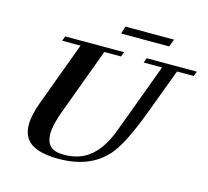

<svg xmlns="http://www.w3.org/2000/svg" viewBox="-114 -936 1170 1082"><g transform="rotate(15 471.0 -395.5)"><path d="M474.1 -760.3 487.8 -804.2H771.5L754.9 -760.3ZM314.9 13.2Q208.5 13.2 156.5 -21.7Q104.5 -56.6 104.5 -130.4Q104.5 -185.5 134.3 -266.1L271 -635.3H163.6L174.3 -663.1H517.6L507.3 -635.3H409.7L265.6 -246.1Q234.9 -163.1 234.9 -111.3Q234.9 -66.4 258.3 -41.7Q281.7 -17.1 340.3 -17.1Q433.1 -17.1 494.6 -69.8Q556.2 -122.6 595.7 -228.5L746.6 -635.3H639.6L649.4 -663.1H941.9L932.1 -635.3H834L731 -360.4Q665.5 -187.5 611.8 -116.7Q513.7 13.2 314.9 13.2Z"/></g></svg>

Font: Elstob 14pt
Style: Bold Italic
Weight: 700
Italic angle: -20°
Designer: Peter S. Baker
Version: Version 1.015